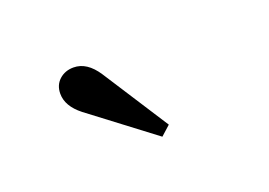

<svg xmlns="http://www.w3.org/2000/svg" viewBox="-45 -807 529 378"><g transform="rotate(-20 220.0 -618.0)"><path d="M84 -672C84 -654.7 93.3 -638.7 112 -624L244 -524L264 -542L175 -680C161 -701.3 144.7 -712 126 -712C114 -712 104 -708.3 96 -701C88 -693.7 84 -684 84 -672Z"/></g></svg>

Font: Km Standard TT
Style: Bold
Weight: 700
Designer: Alexey Kryukov <alexios@thessalonica.org.ru>
Version: Version 2.0.2